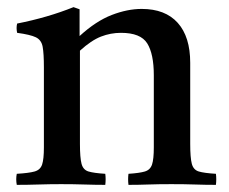

<svg xmlns="http://www.w3.org/2000/svg" viewBox="-20 -517 643 538"><path d="M340 1Q338 -15 340 -30Q371 -32 386 -36.5Q401 -41 406 -56Q411 -71 411 -104V-306Q411 -366 392.5 -395.5Q374 -425 319 -425Q290 -425 263 -414.5Q236 -404 204 -375V-114Q204 -75 208.5 -58Q213 -41 228 -36.5Q243 -32 275 -30Q277 -15 275 1Q247 1 216.5 0Q186 -1 151 -1Q119 -1 88 0Q57 1 27 1Q24 -15 27 -30Q61 -32 77 -36.5Q93 -41 98 -56Q103 -71 103 -104V-328Q103 -367 99.5 -386Q96 -405 80.5 -412.5Q65 -420 28 -425Q25 -439 28 -451Q114 -468 186 -497L203 -491V-416Q249 -458 293 -475Q337 -492 377 -492Q443 -492 478 -453Q513 -414 513 -341V-114Q513 -75 517.5 -58Q522 -41 537 -36.5Q552 -32 585 -30Q587 -15 585 1Q555 1 526.5 0Q498 -1 460 -1Q423 -1 395.5 0Q368 1 340 1Z"/></svg>

Font: Tiro Devanagari Hindi
Style: Regular
Weight: 400
Designer: Devanagari: John Hudson & Fiona Ross. Latin: John Hudson.
Foundry: Tiro Typeworks Ltd.
Version: Version 1.52